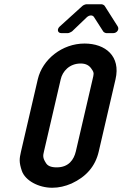

<svg xmlns="http://www.w3.org/2000/svg" viewBox="-20 -878 577 904"><path d="M158 -505 79 -165C71 -130 69 -115 83 -73C99 -28 161 6 226 6C257 6 287 -1 317 -14C386 -46 429 -95 445 -165L524 -505C549 -613 477 -673 378 -673C273 -673 180 -599 158 -505ZM412 -552C425 -534 421 -528 416 -505L337 -165C328 -127 304 -90 247 -90C220 -90 204 -97 196 -111C181 -134 182 -145 187 -165L266 -505C274 -541 306 -579 360 -579C384 -579 401 -570 412 -552ZM423 -797 466 -730C468 -726 477 -722 481 -722H513C531 -722 543 -740 534 -754L473 -850C471 -854 462 -858 458 -858H387C383 -858 372 -854 368 -850L261 -753C247 -740 251 -722 269 -722H300C304 -722 315 -727 319 -730L389 -797C401 -808 417 -808 423 -797Z"/></svg>

Font: DIN Rundschrift
Style: MittelKursiv
Weight: 400
Version: Version 1.027